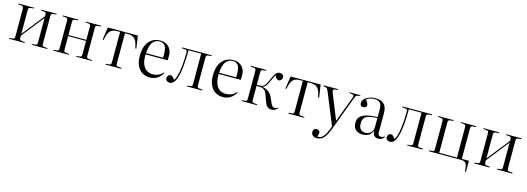

<svg xmlns="http://www.w3.org/2000/svg" viewBox="4 -1493 7383 2691"><g transform="rotate(15 3695.0 -147.5)"><path d="M45 0V-12L96 -17Q112 -19 117 -28Q122 -37 122 -63V-448Q122 -474 117 -483Q112 -492 96 -494L45 -499V-511H271V-500L218 -494Q203 -492 198 -483Q193 -474 193 -451V-111L450 -436V-453Q450 -476 444.5 -484.5Q439 -493 420 -495L374 -500V-511H599V-499L552 -495Q532 -493 526.5 -484.5Q521 -476 521 -454V-58Q521 -35 526.5 -26.5Q532 -18 552 -17L599 -12V0H374V-11L420 -16Q439 -18 444.5 -26.5Q450 -35 450 -58V-410L193 -84V-61Q193 -37 198 -28Q203 -19 218 -18L271 -11V0Z M687 0V-12L738 -17Q754 -19 759 -28Q764 -37 764 -63V-448Q764 -474 759 -483Q754 -492 738 -494L687 -499V-511H913V-500L860 -494Q845 -492 840 -483Q835 -474 835 -451V-266H1095V-453Q1095 -476 1089 -484.5Q1083 -493 1064 -495L1019 -500V-511H1244V-499L1196 -495Q1177 -493 1171.5 -484.5Q1166 -476 1166 -454V-58Q1166 -35 1171.5 -26.5Q1177 -18 1196 -17L1244 -12V0H1019V-11L1064 -16Q1083 -18 1089 -26.5Q1095 -35 1095 -58V-250H835V-61Q835 -37 840 -28Q845 -19 860 -18L913 -11V0Z M1445 0V-12L1497 -17Q1513 -19 1518 -28Q1523 -37 1523 -63V-495H1482Q1419 -495 1388 -467.5Q1357 -440 1342 -382L1328 -326L1314 -329L1341 -511H1777L1804 -329L1790 -326L1775 -384Q1761 -441 1729 -468Q1697 -495 1635 -495H1594V-61Q1594 -37 1599 -28Q1604 -19 1619 -18L1675 -11V0Z M2088 14Q2027 14 1979 -14.5Q1931 -43 1903.5 -101Q1876 -159 1876 -248Q1876 -335 1904 -397Q1932 -459 1982.5 -492Q2033 -525 2101 -525Q2181 -525 2226.5 -476Q2272 -427 2272 -349Q2272 -317 2269 -284H1950Q1947 -195 1969 -141.5Q1991 -88 2029.5 -64Q2068 -40 2114 -40Q2156 -40 2193 -54Q2230 -68 2267 -107L2275 -101Q2235 -38 2189.5 -12Q2144 14 2088 14ZM1951 -302H2197Q2198 -314 2198.5 -326Q2199 -338 2199 -351Q2199 -438 2173.5 -474Q2148 -510 2095 -510Q2032 -510 1995 -461.5Q1958 -413 1951 -302Z M2377 13Q2352 13 2334.5 -1Q2317 -15 2317 -39Q2317 -62 2331 -77.5Q2345 -93 2363 -93Q2382 -93 2398 -77.5Q2414 -62 2428 -41Q2437 -54 2444 -68Q2451 -82 2458 -103Q2473 -149 2484.5 -241Q2496 -333 2496 -452Q2496 -476 2490.5 -484Q2485 -492 2470 -494L2419 -499V-511H2849V-499L2802 -495Q2782 -493 2776.5 -484.5Q2771 -476 2771 -454V-58Q2771 -35 2776.5 -26.5Q2782 -18 2802 -17L2849 -12V0H2624V-11L2670 -16Q2689 -18 2694.5 -26.5Q2700 -35 2700 -58V-495H2516Q2516 -433 2514.5 -381.5Q2513 -330 2507 -267Q2502 -216 2493 -166.5Q2484 -117 2469 -76.5Q2454 -36 2431.5 -11.5Q2409 13 2377 13Z M3149 14Q3088 14 3040 -14.5Q2992 -43 2964.5 -101Q2937 -159 2937 -248Q2937 -335 2965 -397Q2993 -459 3043.5 -492Q3094 -525 3162 -525Q3242 -525 3287.5 -476Q3333 -427 3333 -349Q3333 -317 3330 -284H3011Q3008 -195 3030 -141.5Q3052 -88 3090.5 -64Q3129 -40 3175 -40Q3217 -40 3254 -54Q3291 -68 3328 -107L3336 -101Q3296 -38 3250.5 -12Q3205 14 3149 14ZM3012 -302H3258Q3259 -314 3259.5 -326Q3260 -338 3260 -351Q3260 -438 3234.5 -474Q3209 -510 3156 -510Q3093 -510 3056 -461.5Q3019 -413 3012 -302Z M3853 8Q3829 8 3809 -1Q3789 -10 3772.5 -36.5Q3756 -63 3740 -115Q3719 -184 3697.5 -216Q3676 -248 3637 -256Q3619 -259 3601.5 -259Q3584 -259 3566 -259V-61Q3566 -37 3571 -28Q3576 -19 3591 -18L3644 -11V0H3418V-12L3469 -17Q3485 -19 3490 -28Q3495 -37 3495 -63V-448Q3495 -474 3490 -483Q3485 -492 3469 -494L3418 -499V-511H3644V-500L3591 -494Q3576 -492 3571 -483Q3566 -474 3566 -451V-275Q3587 -275 3602.5 -275.5Q3618 -276 3635 -279Q3666 -285 3686.5 -315Q3707 -345 3729 -399Q3753 -458 3778 -489.5Q3803 -521 3840 -521Q3861 -521 3877.5 -507Q3894 -493 3894 -470Q3894 -447 3879 -431Q3864 -415 3847 -415Q3808 -415 3790 -471Q3778 -461 3766.5 -439Q3755 -417 3742 -386Q3722 -336 3702.5 -308Q3683 -280 3651 -270V-268Q3710 -258 3749 -224.5Q3788 -191 3812 -126Q3834 -68 3850.5 -47.5Q3867 -27 3891 -27Q3904 -27 3914 -31.5Q3924 -36 3936 -43L3941 -34Q3921 -15 3900.5 -3.5Q3880 8 3853 8Z M4097 0V-12L4149 -17Q4165 -19 4170 -28Q4175 -37 4175 -63V-495H4134Q4071 -495 4040 -467.5Q4009 -440 3994 -382L3980 -326L3966 -329L3993 -511H4429L4456 -329L4442 -326L4427 -384Q4413 -441 4381 -468Q4349 -495 4287 -495H4246V-61Q4246 -37 4251 -28Q4256 -19 4271 -18L4327 -11V0Z M4568 230Q4531 230 4509.5 209.5Q4488 189 4488 158Q4488 137 4500.5 122Q4513 107 4537 107Q4560 107 4573 119Q4586 131 4586 150Q4585 167 4574 208Q4595 209 4619 199.5Q4643 190 4668.5 157.5Q4694 125 4719 59L4735 14L4548 -442Q4537 -469 4528.5 -479.5Q4520 -490 4503 -493L4472 -500L4473 -511H4683V-500L4640 -495Q4620 -492 4615.5 -480.5Q4611 -469 4621 -446L4769 -78H4771L4909 -446Q4917 -469 4912.5 -480.5Q4908 -492 4887 -495L4848 -500L4849 -511H5006V-500L4972 -494Q4955 -491 4947.5 -482Q4940 -473 4930 -446L4744 51Q4715 128 4686.5 166.5Q4658 205 4628.5 217.5Q4599 230 4568 230Z M5177 14Q5111 14 5074.5 -20.5Q5038 -55 5038 -120Q5038 -169 5064 -202.5Q5090 -236 5151 -254.5Q5212 -273 5319 -277V-391Q5319 -456 5292 -483Q5265 -510 5212 -510Q5177 -510 5147 -500Q5117 -490 5098 -474Q5119 -443 5127 -426.5Q5135 -410 5135 -398Q5135 -381 5122.5 -370Q5110 -359 5088 -359Q5040 -359 5040 -406Q5040 -441 5066 -467.5Q5092 -494 5132.5 -509.5Q5173 -525 5218 -525Q5309 -525 5349.5 -481Q5390 -437 5390 -356V-73Q5390 -45 5401.5 -33.5Q5413 -22 5433 -22Q5448 -22 5461 -26.5Q5474 -31 5486 -39L5491 -32Q5454 14 5406 14Q5367 14 5345.5 -7.5Q5324 -29 5322 -79Q5297 -26 5260.5 -6Q5224 14 5177 14ZM5206 -19Q5251 -19 5285 -49.5Q5319 -80 5319 -135V-263Q5242 -260 5197 -247.5Q5152 -235 5132 -207Q5112 -179 5112 -129Q5112 -76 5137 -47.5Q5162 -19 5206 -19Z M5574 13Q5549 13 5531.5 -1Q5514 -15 5514 -39Q5514 -62 5528 -77.5Q5542 -93 5560 -93Q5579 -93 5595 -77.5Q5611 -62 5625 -41Q5634 -54 5641 -68Q5648 -82 5655 -103Q5670 -149 5681.5 -241Q5693 -333 5693 -452Q5693 -476 5687.5 -484Q5682 -492 5667 -494L5616 -499V-511H6046V-499L5999 -495Q5979 -493 5973.5 -484.5Q5968 -476 5968 -454V-58Q5968 -35 5973.5 -26.5Q5979 -18 5999 -17L6046 -12V0H5821V-11L5867 -16Q5886 -18 5891.5 -26.5Q5897 -35 5897 -58V-495H5713Q5713 -433 5711.5 -381.5Q5710 -330 5704 -267Q5699 -216 5690 -166.5Q5681 -117 5666 -76.5Q5651 -36 5628.5 -11.5Q5606 13 5574 13Z M6700 147 6692 85Q6685 36 6665.5 18Q6646 0 6595 0H6134V-12L6185 -17Q6201 -19 6206 -28Q6211 -37 6211 -63V-448Q6211 -474 6206 -483Q6201 -492 6185 -494L6134 -499V-511H6360V-500L6307 -494Q6292 -492 6287 -483Q6282 -474 6282 -451V-16H6539V-453Q6539 -476 6533.5 -484.5Q6528 -493 6509 -495L6463 -500V-511H6688V-499L6641 -495Q6621 -493 6615.5 -484.5Q6610 -476 6610 -454V-16H6713V144Z M6793 0V-12L6844 -17Q6860 -19 6865 -28Q6870 -37 6870 -63V-448Q6870 -474 6865 -483Q6860 -492 6844 -494L6793 -499V-511H7019V-500L6966 -494Q6951 -492 6946 -483Q6941 -474 6941 -451V-111L7198 -436V-453Q7198 -476 7192.5 -484.5Q7187 -493 7168 -495L7122 -500V-511H7347V-499L7300 -495Q7280 -493 7274.5 -484.5Q7269 -476 7269 -454V-58Q7269 -35 7274.5 -26.5Q7280 -18 7300 -17L7347 -12V0H7122V-11L7168 -16Q7187 -18 7192.5 -26.5Q7198 -35 7198 -58V-410L6941 -84V-61Q6941 -37 6946 -28Q6951 -19 6966 -18L7019 -11V0Z"/></g></svg>

Font: Literata 72pt Light
Style: Regular
Weight: 300
Designer: Latin by Veronika Burian and Jose Scaglione. Greek by Irene Vlachou. Cyrillic by Vera Evstafieva.
Foundry: TypeTogether
Version: Version 3.002